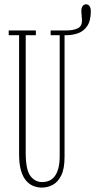

<svg xmlns="http://www.w3.org/2000/svg" viewBox="-20 -838 432 870"><path d="M169.5 12Q150.5 12 132 5Q113.5 -2 98.8 -18.8Q84 -35.5 75.2 -65Q66.5 -94.5 66.5 -139.5V-678.5H19.5V-700H142.5V-678.5H96.5V-145Q96.5 -70 117.2 -41.5Q138 -13 171.5 -13Q187.5 -13 201.8 -18.8Q216 -24.5 226.8 -37.8Q237.5 -51 244 -74Q250.5 -97 250.5 -131V-678.5H209.5V-700H282V-678.5H272.5V-127Q272.5 -73.5 257.5 -43.2Q242.5 -13 219.2 -0.5Q196 12 169.5 12ZM282 -678.5V-700Q310.5 -700 331 -709Q351.5 -718 351.5 -745.5Q351.5 -755 350 -767Q348.5 -779 348.5 -787Q348.5 -801.5 354.2 -810Q360 -818.5 370 -818.5Q380 -818.5 385.8 -810.2Q391.5 -802 391.5 -787Q391.5 -743.5 375 -719.8Q358.5 -696 333.2 -687.2Q308 -678.5 282 -678.5Z"/></svg>

Font: Imbue 48pt Thin
Style: Regular
Weight: 250
Designer: Tyler Finck
Foundry: Etcetera Type Company
Version: Version 1.102